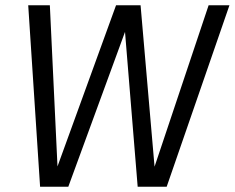

<svg xmlns="http://www.w3.org/2000/svg" viewBox="-20 -708 890 728"><path d="M612 0H502L454 -587L239 0H132L87 -688H169L198 -77L420 -688H513L566 -76L771 -688H850Z"/></svg>

Font: Fira Sans Book
Style: Italic
Weight: 350
Italic angle: -8°
Designer: bBox Type GmbH & Carrois Corporate GbR & Edenspiekermann AG
Foundry: bBox Type GmbH & Carrois Corporate GbR & Edenspiekermann AG
Version: Version 4.301